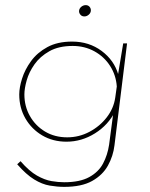

<svg xmlns="http://www.w3.org/2000/svg" viewBox="-20 -547 586 748"><path d="M230 181Q203 181 173.5 176Q144 171 113 152Q82 133 47 93L60 81Q94 120 124 137Q154 154 180.5 158.5Q207 163 230 163Q291 163 327.5 143Q364 123 381.5 90Q399 57 405 17L423 -119L429 -114Q402 -60 350 -27.5Q298 5 239 5Q186 5 144.5 -19.5Q103 -44 79 -85.5Q55 -127 55 -179Q55 -206 66 -241Q77 -276 101 -309Q125 -342 164.5 -363.5Q204 -385 261 -385Q327 -385 376 -348.5Q425 -312 441 -256L438 -246L460 -378H475L426 19Q421 61 400.5 98Q380 135 339 158Q298 181 230 181ZM263 -368Q209 -368 172.5 -347.5Q136 -327 114.5 -296.5Q93 -266 84 -234Q75 -202 75 -179Q75 -133 96.5 -95Q118 -57 155.5 -34.5Q193 -12 242 -12Q288 -12 328.5 -33.5Q369 -55 396 -90Q423 -125 429 -167L435 -210Q432 -254 409 -290Q386 -326 348 -347Q310 -368 263 -368ZM288 -503Q288 -513 296 -520Q304 -527 314 -527Q323 -527 328.5 -521Q334 -515 334 -507Q334 -497 326 -490Q318 -483 309 -483Q299 -483 293.5 -489.5Q288 -496 288 -503Z"/></svg>

Font: Josefin Sans Thin Thin
Style: Italic
Weight: 250
Italic angle: -7°
Version: Version 2.000